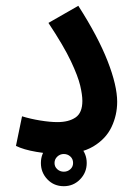

<svg xmlns="http://www.w3.org/2000/svg" viewBox="-20 -526 461 662"><path d="M35 -23 56 -125Q85 -116 119 -110.5Q153 -105 178 -105Q217 -105 240.5 -121Q264 -137 264 -178Q264 -199 256.5 -231Q249 -263 224.5 -315Q200 -367 147 -447L250 -506Q318 -400 351 -315.5Q384 -231 384 -175Q384 -129 364.5 -88Q345 -47 301.5 -21Q258 5 186 5Q149 5 105 -2.5Q61 -10 35 -23ZM200 116Q166 116 143.5 92.5Q121 69 121 36Q121 3 143.5 -20.5Q166 -44 200 -44Q233 -44 256 -20.5Q279 3 279 36Q279 69 256 92.5Q233 116 200 116ZM200 66Q213 66 222.5 57.5Q232 49 232 36Q232 22 222.5 13.5Q213 5 200 5Q187 5 177.5 14Q168 23 168 36Q168 49 177.5 57.5Q187 66 200 66Z"/></svg>

Font: Noto Sans Arabic ExtCond SemBd
Style: Regular
Weight: 600
Width: 2
Designer: Monotype Design Team, Nadine Chahine, Nizar Qandah and Khaled Hosny
Foundry: Monotype Imaging Inc.
Version: Version 2.012; ttfautohint (v1.8.4.7-5d5b)